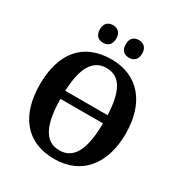

<svg xmlns="http://www.w3.org/2000/svg" viewBox="-210 -1068 1157 1227"><g transform="rotate(30 368.0 -454.5)"><path d="M459 -789C489 -789 519 -806 519 -854C519 -902 489 -919 459 -919C426 -919 398 -902 398 -854C398 -806 426 -789 459 -789ZM267 -789C298 -789 328 -806 328 -854C328 -902 298 -919 267 -919C236 -919 207 -902 207 -854C207 -806 236 -789 267 -789ZM368 10C571 10 684 -137 684 -358C684 -580 571 -725 369 -725C155 -725 51 -580 51 -359C51 -137 155 10 368 10ZM524 -403H212C218 -566 264 -661 369 -661C475 -661 518 -566 524 -403ZM368 -54C257 -54 213 -161 211 -343H525C523 -161 481 -54 368 -54Z"/></g></svg>

Font: Noto Serif SemiCondensed
Style: Bold
Weight: 700
Width: 4
Designer: Monotype Design Team
Foundry: Monotype Imaging Inc.
Version: Version 2.015